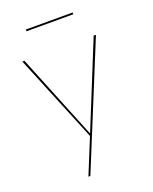

<svg xmlns="http://www.w3.org/2000/svg" viewBox="-156 -733 816 1022"><g transform="rotate(-20 252.0 -222.0)"><path d="M246 2 43 -493H55L251 -10L447 -493H460L175 203H164ZM119 -647H384V-637H119Z"/></g></svg>

Font: HK Grotesk Thin
Style: Regular
Weight: 100
Designer: Alfredo Marco Pradil
Foundry: Hanken Design Co.
Version: Version 3.001